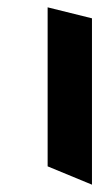

<svg xmlns="http://www.w3.org/2000/svg" viewBox="-20 -519 303 524"><path d="M110 -65V-499L231 -469V-15Z"/></svg>

Font: Shorif Bongobondhu UNICODE
Style: Bold
Weight: 700
Designer: Shorif Uddin Shishir, Shorif art & Design, e-mail : shorifart@gmail.com, facebook : Shorif2001
Foundry: Lipighor Font Foundry
Version: Designed By Shorif Uddin Shishir | Build By Niladri